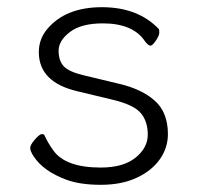

<svg xmlns="http://www.w3.org/2000/svg" viewBox="-20 -501 550 534"><path d="M165 -1Q100 -25 73 -67Q64 -81 64 -89.5Q64 -98 77 -113Q90 -128 96.5 -128Q103 -128 104 -124Q113 -104 128 -83Q162 -35 260 -35Q323 -35 357 -62.5Q391 -90 391 -126.5Q391 -163 372 -186Q353 -209 296 -223L196 -247Q88 -272 88 -356Q88 -393 112 -421Q163 -481 263.5 -481Q364 -481 422 -420Q423 -418 423 -410Q423 -402 413.5 -388Q404 -374 398.5 -374Q393 -374 384 -385Q351 -436 266 -436Q206 -436 174.5 -412Q143 -388 143 -360Q143 -332 157.5 -316.5Q172 -301 215 -291L311 -268Q375 -253 411 -220.5Q447 -188 447 -128Q447 -90 424.5 -58Q402 -26 360 -6.5Q318 13 260.5 13Q203 13 165 -1ZM384 -385Z"/></svg>

Font: LXGW WenKai TC Light
Style: Regular
Weight: 300
Designer: LXGW / Fontworks Inc.
Foundry: LXGW / Fontworks Inc.
Version: Version 1.330